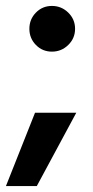

<svg xmlns="http://www.w3.org/2000/svg" viewBox="-27 -501 315 647"><path d="M97 126H-7L91 -121H230ZM203 -458.5Q226 -436 226 -404Q226 -372 203 -349.5Q180 -327 148 -327Q116 -327 94 -349.5Q72 -372 72 -404Q72 -436 94 -458.5Q116 -481 148 -481Q180 -481 203 -458.5Z"/></svg>

Font: Hind Vadodara SemiBold
Style: Regular
Weight: 600
Designer: Hitesh Malaviya
Foundry: Indian Type Foundry
Version: Version 1.001;PS 1.0;hotconv 1.0.86;makeotf.lib2.5.63406; tt